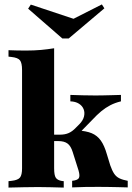

<svg xmlns="http://www.w3.org/2000/svg" viewBox="-20 -849 598 869"><path d="M152.4 -2.4Q117.7 -2.4 87.1 -1.6Q56.5 -0.8 18.5 0V-29L33.1 -30.6Q61.3 -33.9 70.6 -45.6Q79.8 -57.3 79.8 -87.1V-209.7H225V-87.1Q225 -55.6 232.7 -44.4Q240.3 -33.1 260.5 -29.8L268.5 -29V0Q234.7 -0.8 208.1 -1.6Q181.5 -2.4 152.4 -2.4ZM79.8 -209.7V-532.3Q79.8 -563.7 70.6 -575.8Q61.3 -587.9 32.3 -591.1L18.5 -592.7V-621.8Q40.3 -621 58.1 -620.6Q75.8 -620.2 98.4 -620.2Q134.7 -620.2 165.3 -623Q196 -625.8 225 -630.6V-621.8V-209.7ZM306.5 -0.8V-30.6Q330.6 -33.1 336.7 -42.7Q342.7 -52.4 335.5 -77.4L308.9 -161.3Q300.8 -187.9 285.9 -199.2Q271 -210.5 243.5 -210.5H211.3V-239.5H251.6Q274.2 -239.5 290.7 -246.8Q307.3 -254 322.6 -270.2L338.7 -286.3Q355.6 -303.2 360.1 -321.4Q364.5 -339.5 358.5 -354.8Q352.4 -370.2 337.1 -379.8Q321.8 -389.5 298.4 -390.3V-419.4Q327.4 -418.5 354.4 -417.7Q381.5 -416.9 412.1 -416.9Q429.8 -416.9 445.6 -417.3Q461.3 -417.7 480.6 -418.1Q500 -418.5 527.4 -419.4V-390.3Q500.8 -383.9 479 -372.6Q457.3 -361.3 437.9 -345.2Q418.5 -329 397.6 -306.5L328.2 -235.5V-258.9Q370.2 -256.5 395.2 -246Q420.2 -235.5 436.3 -212.9Q452.4 -190.3 463.7 -150.8L479 -100.8Q487.1 -77.4 496.4 -63.3Q505.6 -49.2 520.6 -41.9Q535.5 -34.7 558.1 -30.6V-0.8Q535.5 -1.6 513.7 -2Q491.9 -2.4 470.2 -2.8Q448.4 -3.2 425.8 -3.2Q396 -3.2 366.5 -2.8Q337.1 -2.4 306.5 -0.8ZM441.1 -829 452.4 -811.3 291.1 -675H262.1L107.3 -809.7L119.4 -828.2L350 -751.6L264.5 -739.5Z"/></svg>

Font: Playfair 5pt SemiExpanded Light Black
Style: Regular
Weight: 900
Version: Version 2.203